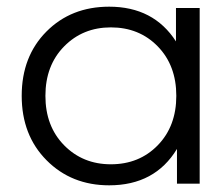

<svg xmlns="http://www.w3.org/2000/svg" viewBox="-20 -550 623 575"><path d="M507 -526H578V0H510V-104Q444 5 307 5Q194 5 119.5 -70Q45 -145 45 -263Q45 -381 119 -455.5Q193 -530 307 -530Q440 -530 507 -426ZM312 -58Q397 -58 452.5 -115Q508 -172 508 -263Q508 -354 452.5 -411Q397 -468 312 -468Q228 -468 172 -411Q116 -354 116 -263Q116 -172 172 -115Q228 -58 312 -58Z"/></svg>

Font: mBank
Style: Regular
Weight: 400
Designer: Julieta Ulanovsky
Foundry: Julieta Ulanovsky
Version: Version 7.200;PS 007.200;hotconv 1.0.88;makeotf.lib2.5.64775